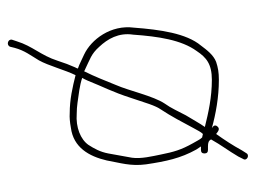

<svg xmlns="http://www.w3.org/2000/svg" viewBox="-102 -486 657 493"><g transform="rotate(90 226.5 -239.5)"><path d="M271 -90C281 -89.3 293.3 -90.3 308 -93C358.6 -99.6 381.3 -139.3 392 -185C398 -219.1 407.4 -246.3 402 -286C394.3 -337.6 386.4 -374.7 364 -415L356 -427H365C371 -427 374 -430 374 -436C374 -442 371 -445 365 -445H356C346.5 -445 341.2 -446.6 338 -453C352.4 -478.9 367 -497.3 382 -523L388 -535C394.8 -544.5 378.3 -553.5 373 -543L366 -532C352.9 -508.1 339.7 -488 324 -466C318.7 -469.8 311.2 -477.5 304.5 -469C299.2 -462.3 304 -458.4 309 -455C272.5 -465 230.1 -473 185 -473C165.8 -473 153.5 -470.8 139 -466C121.2 -459.2 108.4 -442.2 97 -427C65.5 -389.3 56.1 -321.9 51 -255C43.1 -195.5 81.5 -145.1 120 -127C133.3 -121.2 143.9 -115 156 -111C155.3 -108.3 154.3 -106 153 -104C147 -90.7 141.3 -75.7 136 -59C122.1 -15.7 98.5 5.3 86 46L82 58C79.3 68.8 96.1 73.5 100 63L103 51C109.8 25.9 121.8 11 135 -11C148.5 -35 160.1 -79.1 173 -105C203.7 -97.3 234.9 -90 271 -90ZM180 -122C182.7 -126.7 185 -131.3 187 -136C203.6 -177.5 216.3 -200.3 231 -246L247 -294C251.7 -307.3 256.3 -317.3 261 -324C278.1 -349.6 294.2 -380.3 309 -408C315.1 -418.7 318.5 -426.5 324 -432C327.3 -431.3 330.3 -430.7 333 -430C338.6 -424.4 342 -415.8 348 -406C364.6 -376.4 370.1 -357.6 377 -323C381.2 -302.1 388.3 -273.3 385 -250C380.9 -228.3 378.1 -210.7 374 -189C370 -167.9 361.6 -153.1 352 -138C338 -118 307.2 -105.3 272 -108C262.7 -108 253.3 -108.7 244 -110C222.7 -113 199.6 -115.5 180 -122ZM306 -437C296.1 -423.2 286.5 -404.8 276 -388C266.1 -369.5 257.7 -350 246 -334C226.3 -304.5 213.4 -243.2 198 -208C186.1 -179.2 177.6 -156.1 163 -127C161 -128.3 159 -129.3 157 -130C133.1 -141.9 118.7 -144.8 100 -166C80.2 -187.1 63.2 -215.6 69 -253C73.6 -317.5 82.5 -376.9 111 -416C127.5 -440.8 144.4 -455 185 -455C229.8 -455 269.6 -446.1 306 -437Z"/></g></svg>

Font: HoneyBee
Style: BLn
Weight: 100
Foundry: Cannot Into Space Fonts
Version: Version 0.89